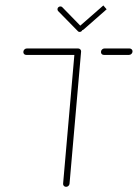

<svg xmlns="http://www.w3.org/2000/svg" viewBox="-20 -700 516 719"><path d="M283.7 -507 240.4 -12.2Q240 -7.4 236.3 -3.9Q232.6 -0.4 227.4 -0.4Q222.6 -0.4 219.3 -3.7Q215.9 -7 216.3 -12.2L259.6 -507ZM67.4 -505.2Q67.4 -510.7 71.3 -514.6Q75.2 -518.5 80.4 -518.5H272.6Q277 -518.5 280.4 -515.4Q283.7 -512.2 283.7 -507.8Q283.7 -502.2 279.8 -498.3Q275.9 -494.4 270.7 -494.4H78.1Q73.3 -494.4 70.4 -497.4Q67.4 -500.4 67.4 -505.2ZM358.1 -505.2Q358.1 -510.7 362 -514.6Q365.9 -518.5 371.1 -518.5H465.2Q469.6 -518.5 473 -515.4Q476.3 -512.2 476.3 -507.8Q476.3 -502.2 472.4 -498.3Q468.5 -494.4 463.3 -494.4H368.9Q364.1 -494.4 361.1 -497.4Q358.1 -500.4 358.1 -505.2ZM195.2 -665.9Q195.6 -670.4 198.7 -673.1Q201.9 -675.9 206.3 -675.9Q210.4 -675.9 213 -673.3L287 -597.4Q289.3 -595.2 289.3 -591.9Q289.3 -587 286.1 -583.7Q283 -580.4 278.1 -580.4Q274.1 -580.4 271.9 -583L197.4 -658.9Q195.2 -661.9 195.2 -665.9ZM379.3 -665.2 293.3 -589.6Q290.7 -587 285.9 -587Q282.2 -587 279.6 -589.6Q277 -592.2 277 -595.9Q277 -600.7 280.7 -604.1L367 -679.6Z"/></svg>

Font: 26F Galaxy Sans Thin
Style: Italic
Weight: 100
Italic angle: -4.99998°
Designer: C₂₉H₂₅N₃O₅
Version: Version 1.200